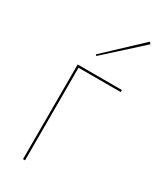

<svg xmlns="http://www.w3.org/2000/svg" viewBox="-181 -752 665 808"><g transform="rotate(30 151.5 -347.5)"><path d="M303 -687 130 -530 125 -535 295 -695ZM80 -460H295V-450H90V0H80Z"/></g></svg>

Font: Jost* Hairline
Style: Regular
Weight: 100
Version: Version 3.7